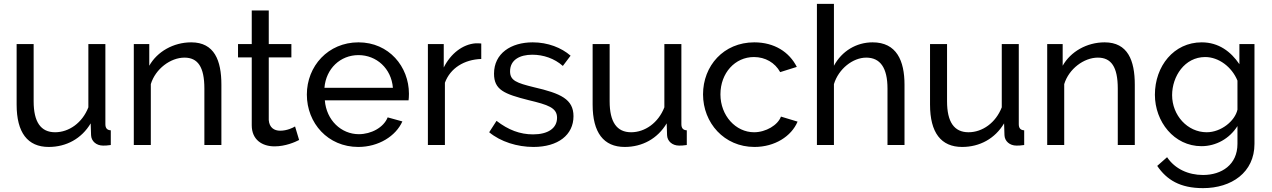

<svg xmlns="http://www.w3.org/2000/svg" viewBox="-20 -750 6579 993"><path d="M232 10C323 10 402 -33 449 -112L451 -51C452 -20 478 3 513 3C524 3 533 3 553 0V-76C534 -77 525 -87 525 -108V-522H437V-195C406 -115 337 -66 265 -66C191 -66 154 -119 154 -226V-522H66V-209C66 -64 123 10 232 10Z M1125 -312C1125 -437 1089 -531 969 -531C877 -531 793 -483 752 -410V-522H672V0H760V-315C784 -394 862 -452 934 -452C1003 -452 1037 -404 1037 -292V0H1125Z M1506 -96C1495 -89 1464 -74 1429 -74C1398 -74 1373 -90 1370 -129V-453H1487V-522H1370V-696H1282V-522H1211V-453H1282V-102C1282 -27 1336 7 1400 7C1456 7 1506 -15 1527 -26Z M1833 10C1938 10 2027 -46 2061 -122L1985 -143C1964 -90 1899 -56 1836 -56C1745 -56 1668 -128 1660 -231H2093C2094 -238 2095 -250 2095 -265C2095 -405 1992 -531 1834 -531C1677 -531 1567 -408 1567 -261C1567 -113 1676 10 1833 10ZM1658 -296C1666 -395 1740 -465 1834 -465C1927 -465 2004 -396 2012 -296Z M2469 -525C2462 -526 2453 -526 2440 -526C2373 -521 2311 -473 2275 -401V-522H2193V0H2281V-322C2309 -398 2381 -442 2469 -445Z M2739 10C2866 10 2946 -52 2946 -149C2946 -237 2880 -267 2741 -299C2652 -321 2618 -333 2618 -381C2618 -441 2669 -467 2733 -467C2790 -467 2847 -448 2891 -409L2931 -462C2884 -503 2814 -531 2735 -531C2623 -531 2535 -474 2535 -369C2535 -285 2588 -264 2714 -232C2814 -208 2861 -193 2861 -141C2861 -86 2813 -55 2737 -55C2669 -55 2609 -78 2548 -125L2510 -66C2569 -17 2655 10 2739 10Z M3211 10C3302 10 3381 -33 3428 -112L3430 -51C3431 -20 3457 3 3492 3C3503 3 3512 3 3532 0V-76C3513 -77 3504 -87 3504 -108V-522H3416V-195C3385 -115 3316 -66 3244 -66C3170 -66 3133 -119 3133 -226V-522H3045V-209C3045 -64 3102 10 3211 10Z M3616 -262C3616 -115 3725 10 3882 10C3987 10 4073 -45 4105 -121L4019 -147C4003 -103 3941 -66 3880 -66C3785 -66 3706 -152 3706 -262C3706 -373 3782 -455 3879 -455C3938 -455 3988 -426 4015 -377L4101 -404C4062 -481 3985 -531 3881 -531C3722 -531 3616 -409 3616 -262Z M4658 -312C4658 -436 4617 -531 4493 -531C4409 -531 4334 -486 4293 -410V-730H4205V0H4293V-315C4317 -394 4391 -452 4460 -452C4532 -452 4570 -400 4570 -292V0H4658Z M4956 10C5047 10 5126 -33 5173 -112L5175 -51C5176 -20 5202 3 5237 3C5248 3 5257 3 5277 0V-76C5258 -77 5249 -87 5249 -108V-522H5161V-195C5130 -115 5061 -66 4989 -66C4915 -66 4878 -119 4878 -226V-522H4790V-209C4790 -64 4847 10 4956 10Z M5849 -312C5849 -437 5813 -531 5693 -531C5601 -531 5517 -483 5476 -410V-522H5396V0H5484V-315C5508 -394 5586 -452 5658 -452C5727 -452 5761 -404 5761 -292V0H5849Z M6194 6C6269 6 6339 -33 6380 -98V-6C6380 102 6298 155 6202 155C6126 155 6057 124 6016 63L5965 108C6014 180 6083 223 6202 223C6349 223 6468 142 6468 -6V-522H6390V-418C6346 -483 6283 -531 6195 -531C6051 -531 5953 -408 5953 -260C5953 -121 6052 6 6194 6ZM6221 -66C6121 -66 6042 -154 6042 -258C6042 -355 6107 -455 6213 -455C6283 -455 6351 -404 6380 -333V-183C6367 -124 6295 -66 6221 -66Z"/></svg>

Font: Raleway Med
Style: Regular
Weight: 500
Designer: Matt McInerney, Pablo Impallari, Rodrigo Fuenzalida
Foundry: Matt McInerney, Pablo Impallari, Rodrigo Fuenzalida
Version: Version 3.00 July 28, 2015